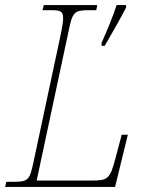

<svg xmlns="http://www.w3.org/2000/svg" viewBox="-36 -734 594 754"><path d="M363 -566V-554H375C396 -589 438 -663 459 -704V-714H422C406 -665 381 -606 363 -566ZM-16 0H416L466 -205H442L417 -111C396 -30 387 -25 322 -25H108L233 -610C248 -686 256 -694 311 -694H342L346 -714H136L131 -694H163C203 -694 212 -690 212 -660C212 -649 208 -628 203 -601L95 -95C80 -25 74 -20 13 -20H-11Z"/></svg>

Font: Noto Serif SemiCondensed Thin
Style: Italic
Weight: 100
Width: 4
Italic angle: -12°
Designer: Monotype Design Team
Foundry: Monotype Imaging Inc.
Version: Version 2.013